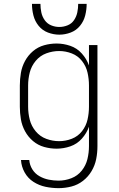

<svg xmlns="http://www.w3.org/2000/svg" viewBox="-20 -764 616 997"><path d="M284 213Q318 213 351 204.5Q384 196 411 175Q438 154 455.5 124.5Q473 95 479.5 62Q486 29 486 -5V-530H442V-424Q430 -458 405 -486Q380 -514 345 -526Q310 -538 274 -538Q241 -538 209 -529Q177 -520 151.5 -498.5Q126 -477 110 -447.5Q94 -418 88.5 -385.5Q83 -353 83 -320V-210Q83 -177 88.5 -144.5Q94 -112 110 -82.5Q126 -53 151.5 -31.5Q177 -10 209 -1Q241 8 274 8Q310 8 345 -4Q380 -16 405 -44Q430 -72 442 -106V-5Q442 29 434 62Q426 95 404.5 122Q383 149 350.5 161.5Q318 174 284 174Q259 174 233.5 169Q208 164 185 151Q162 138 148 115.5Q134 93 132 67H89Q91 101 108 131.5Q125 162 154 180.5Q183 199 216.5 206Q250 213 284 213ZM287 -31Q253 -31 220.5 -43Q188 -55 165.5 -82Q143 -109 134.5 -142.5Q126 -176 126 -210V-320Q126 -354 134.5 -387.5Q143 -421 165.5 -448Q188 -475 220.5 -487Q253 -499 287 -499Q321 -499 353 -486.5Q385 -474 406 -447Q427 -420 434.5 -387Q442 -354 442 -320V-210Q442 -176 434.5 -143Q427 -110 406 -83Q385 -56 353 -43.5Q321 -31 287 -31ZM288 -584Q318 -584 347 -595Q376 -606 395.5 -630Q415 -654 422.5 -684Q430 -714 430 -744H386Q386 -722 381.5 -700Q377 -678 364.5 -659.5Q352 -641 331 -632.5Q310 -624 288 -624Q266 -624 245.5 -632.5Q225 -641 212 -659.5Q199 -678 194.5 -700Q190 -722 190 -744H146Q146 -714 153.5 -684Q161 -654 180.5 -630Q200 -606 229 -595Q258 -584 288 -584Z"/></svg>

Font: Iosevka Sparkle Extralight
Style: Regular
Weight: 200
Designer: Belleve Invis
Foundry: Belleve Invis
Version: Version 4.5.0; ttfautohint (v1.8.3)